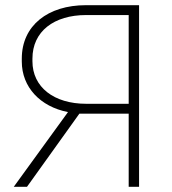

<svg xmlns="http://www.w3.org/2000/svg" viewBox="-20 -720 663 740"><path d="M33 0H84L286 -282H476V0H516V-700H311C165 -700 64 -622 64 -494V-483C64 -384 135 -309 242 -288ZM476 -320H312C188 -320 105 -384 105 -484V-494C105 -599 188 -662 312 -662H476Z"/></svg>

Font: Fixel Text ExtraLight
Style: Regular
Weight: 200
Width: 4
Designer: AlfaBravo + MacPaw
Foundry: Kyrylo Tkachov, Marchela Mozhyna, Serhii Makarenko, Maria Weinstein, Zakhar Kryvoshyya
Version: Version 1.211